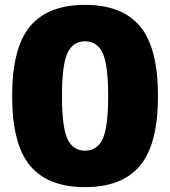

<svg xmlns="http://www.w3.org/2000/svg" viewBox="-20 -760 700 790"><path d="M556 -78Q482 10 330 10Q178 10 104 -78Q30 -166 30 -365Q30 -564 104 -652Q178 -740 330 -740Q482 -740 556 -652Q630 -564 630 -365Q630 -166 556 -78ZM257.5 -188.5Q280 -140 330 -140Q380 -140 402.5 -188.5Q425 -237 425 -365Q425 -493 402.5 -541.5Q380 -590 330 -590Q280 -590 257.5 -541.5Q235 -493 235 -365Q235 -237 257.5 -188.5Z"/></svg>

Font: M PLUS 1p Black
Style: Regular
Weight: 900
Version: Version 1.061